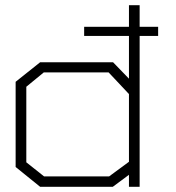

<svg xmlns="http://www.w3.org/2000/svg" viewBox="-20 -717 677 737"><path d="M587 -579H516V0H475V-46L413 0H134L40 -76V-403L134 -478H414L475 -415V-579H303V-614H475V-697H516V-614H587ZM475 -356 397 -439H148L81 -384V-94L149 -40H399L475 -96Z"/></svg>

Font: Turret Road Light
Style: Regular
Weight: 300
Designer: Noponies
Foundry: Noponies
Version: Version 1.001; ttfautohint (v1.8)